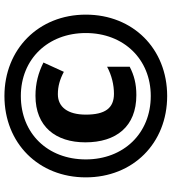

<svg xmlns="http://www.w3.org/2000/svg" viewBox="26 -790 774 866"><g transform="rotate(-90 413.0 -357.0)"><path d="M413 10C626 10 780 -144 780 -357C780 -570 624 -724 413 -724C200 -724 46 -570 46 -357C46 -144 200 10 413 10ZM413 -64C244 -64 127 -187 127 -357C127 -529 244 -650 413 -650C580 -650 697 -527 697 -357C697 -185 578 -64 413 -64ZM417 -129C468 -129 506 -139 545 -159V-261C506 -240 463 -230 423 -230C358 -230 329 -270 329 -357C329 -438 363 -483 421 -483C457 -483 488 -474 522 -456L564 -548C518 -571 470 -584 414 -584C275 -584 204 -493 204 -359C204 -220 275 -129 417 -129Z"/></g></svg>

Font: Noto Sans Thai Looped ExtraBold
Style: Regular
Weight: 800
Designer: Cadson Demak Team
Foundry: Cadson Demak Co., Ltd.
Version: Version 1.001